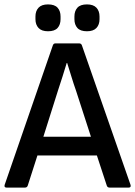

<svg xmlns="http://www.w3.org/2000/svg" viewBox="-21 -852 613 872"><path d="M9 0Q-3 0 0 -12L219 -646Q222 -655 231 -655H338Q348 -655 351 -646L572 -12Q575 0 563 0H477Q467 0 464 -9L419 -146H149L105 -9Q102 0 92 0ZM243 -443 176 -231H392L324 -441Q313 -472 303.5 -503.5Q294 -535 284 -566H282Q273 -535 263 -504.5Q253 -474 243 -443ZM197 -710Q168 -710 154 -725Q140 -740 140 -765V-777Q140 -802 154 -817Q168 -832 197 -832Q227 -832 240.5 -817Q254 -802 254 -777V-765Q254 -740 240.5 -725Q227 -710 197 -710ZM374 -710Q344 -710 330.5 -725Q317 -740 317 -765V-777Q317 -802 330.5 -817Q344 -832 374 -832Q403 -832 417 -817Q431 -802 431 -777V-765Q431 -740 417 -725Q403 -710 374 -710Z"/></svg>

Font: Sofia Sans SemiBold
Style: Regular
Weight: 600
Designer: Botio Nikoltchev, Ani Petrova
Foundry: lettersoup
Version: Version 4.101; ttfautohint (v1.8.4.7-5d5b)